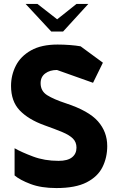

<svg xmlns="http://www.w3.org/2000/svg" viewBox="-20 -944 596 974"><path d="M266 10Q189 10 135 -10.5Q81 -31 54 -54V-192Q89 -172 147.5 -150Q206 -128 277 -128Q323 -128 345.5 -146Q368 -164 368 -195Q368 -223 350 -241Q332 -259 296 -274Q260 -289 204 -309Q124 -338 80 -384Q36 -430 36 -508Q36 -563 60.5 -611Q85 -659 137.5 -688.5Q190 -718 272 -718Q304 -718 335.5 -715.5Q367 -713 389 -709L502 -626L452 -524L269 -589Q233 -589 209.5 -571.5Q186 -554 186 -522Q186 -482 219.5 -461Q253 -440 314 -420Q430 -382 477 -328.5Q524 -275 524 -203Q524 -145 500 -96.5Q476 -48 419.5 -19Q363 10 266 10ZM110 -924 240 -784H300L428 -924H368L270 -846L170 -924Z"/></svg>

Font: Rowdies Light
Style: Regular
Weight: 300
Designer: Jaikishan Patel
Version: Version 1.000; ttfautohint (v1.8.3)